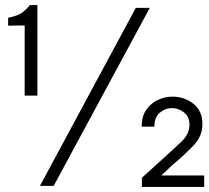

<svg xmlns="http://www.w3.org/2000/svg" viewBox="-20 -731 823 755"><path d="M127 -711V-355H77V-631L12 -630V-661L24 -664Q50 -670 65 -680Q80 -690 94 -707L98 -711ZM137 0 514 -700H569L191 0ZM538 4V-32L613 -100Q664 -146 694.5 -175Q725 -204 725 -241Q725 -272 703.5 -289Q682 -306 656 -306Q630 -306 608.5 -288Q587 -270 587 -233H537Q537 -273 555 -299Q573 -325 600.5 -338Q628 -351 658 -351Q705 -351 740.5 -323Q776 -295 776 -243Q776 -196 742 -160Q708 -124 658 -82L614 -41H783V4Z"/></svg>

Font: Be Vietnam Pro ExtraLight
Style: Regular
Weight: 200
Designer: Lam Bao, Tony Le, Vietanh Nguyen
Foundry: Yellow Type Foundry
Version: Version 1.002; ttfautohint (v1.8.3)